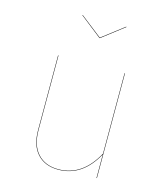

<svg xmlns="http://www.w3.org/2000/svg" viewBox="-111 -819 796 915"><g transform="rotate(15 287.5 -362.0)"><path d="M450 0H448V-116Q379 9 261 9Q195 9 157.5 -32Q120 -73 120 -150V-517H122V-150Q122 -74 159 -33.5Q196 7 261 7Q379 7 448 -120V-517H450ZM400 -732 291 -648H289L182 -732L184 -733L290 -650L398 -733Z"/></g></svg>

Font: FiraGO Two
Style: Regular
Weight: 100
Designer: bBox Type
Foundry: bBox Type GmbH
Version: Version 1.001